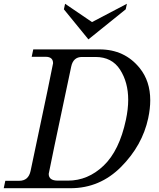

<svg xmlns="http://www.w3.org/2000/svg" viewBox="-49 -993 839 1013"><path d="M323.2 0H-29.3L-21 -39.1H52.2Q101.1 -39.1 112.3 -90.8Q231 -651.4 231 -659.2Q231 -693.4 191.4 -693.4H118.2L126.5 -732.4H476.1Q608.9 -732.4 688.5 -633.3Q743.7 -564.5 743.7 -463.9Q743.7 -419.9 732.9 -369.1Q702.1 -225.6 590.1 -112.8Q478 0 323.2 0ZM309.1 -40Q415 -40 497.8 -119.1Q580.6 -198.2 615.2 -360.4Q627.4 -417.5 627.4 -466.3Q627.4 -558.6 584.5 -625.5Q541.5 -692.4 454.6 -692.4H383.3Q337.4 -692.4 326.7 -641.6Q208 -82 208 -75.7Q208 -40 256.3 -40ZM417.5 -785.2 288.1 -943.8 294.4 -973.1 436.5 -876.5 620.6 -973.1 614.3 -943.8Z"/></svg>

Font: Munson
Style: Italic
Weight: 400
Italic angle: -12°
Designer: Paul James MIller
Foundry: High-Logic / Made with FontCreator
Version: Version 2.10;May 5, 2019;FontCreator 11.5.0.2430 64-bit